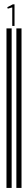

<svg xmlns="http://www.w3.org/2000/svg" viewBox="-20 -832 122 910"><path d="M10.7 58.6V-697.3H35.2V58.6ZM57.6 58.6V-697.3H82V58.6ZM38.1 -796.9 16.6 -791 14.6 -797.9 41 -811.5H48.8V-709H38.1Z"/></svg>

Font: Libre Barcode EAN13 Text
Style: Regular
Weight: 400
Version: Version 1.008; ttfautohint (v1.8.3)